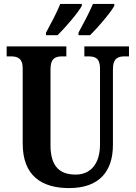

<svg xmlns="http://www.w3.org/2000/svg" viewBox="-20 -951 693 981"><path d="M381 -784V-771H440C480 -810 545 -886 564 -921V-931H455C436 -886 406 -830 381 -784ZM215 -784V-771H274C314 -810 379 -886 398 -921V-931H288C270 -886 240 -830 215 -784ZM333 10C489 10 557 -77 557 -211V-597C557 -655 584 -663 619 -663H639V-714H411V-663H430C465 -663 491 -655 491 -601V-213C491 -113 442 -59 367 -59C288 -59 238 -97 238 -210V-597C238 -655 265 -663 300 -663H319V-714H14V-663H34C68 -663 96 -655 96 -601V-217C96 -54 192 10 333 10Z"/></svg>

Font: Noto Serif Ethiopic Condensed
Style: Bold
Weight: 700
Width: 3
Designer: Monotype Design Team
Foundry: Monotype Imaging Inc.
Version: Version 2.102